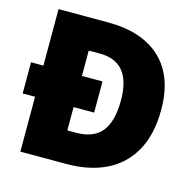

<svg xmlns="http://www.w3.org/2000/svg" viewBox="-104 -821 943 929"><g transform="rotate(15 367.0 -357.0)"><path d="M324 -714Q497 -714 590 -626Q683 -538 683 -372Q683 -248 636.5 -165Q590 -82 506 -41Q422 0 308 0H77V-275H15V-431H77V-714ZM326 -558H270V-431H373V-275H270V-158H313Q401 -158 442 -209Q483 -260 483 -365Q483 -558 326 -558Z"/></g></svg>

Font: Noto Kufi Arabic Black
Style: Regular
Weight: 900
Designer: Monotype Design Team, David Williams, Khaled Hosny
Foundry: Google LLC
Version: Version 2.109; ttfautohint (v1.8.4.7-5d5b)